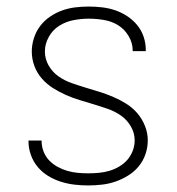

<svg xmlns="http://www.w3.org/2000/svg" viewBox="-20 -558 540 586"><path d="M249 8Q228 8 207 5.5Q186 3 165.5 -3.5Q145 -10 127 -21Q109 -32 95.5 -48Q82 -64 74.5 -84.5Q67 -105 67 -126Q67 -127 67 -127.5Q67 -128 67 -129H107Q107 -128 107 -127.5Q107 -127 107 -127Q107 -111 113 -95.5Q119 -80 130 -68.5Q141 -57 155.5 -49Q170 -41 185.5 -36.5Q201 -32 217 -30.5Q233 -29 249 -29Q265 -29 281.5 -30.5Q298 -32 313.5 -36.5Q329 -41 343.5 -49.5Q358 -58 368.5 -70Q379 -82 385 -97.5Q391 -113 391 -130Q391 -152 379.5 -172Q368 -192 349.5 -205Q331 -218 309.5 -225.5Q288 -233 266.5 -239.5Q245 -246 223.5 -252.5Q202 -259 181.5 -268Q161 -277 142 -289Q123 -301 108 -318Q93 -335 85 -356.5Q77 -378 77 -401Q77 -421 83.5 -441.5Q90 -462 102.5 -478.5Q115 -495 132.5 -507Q150 -519 169.5 -526Q189 -533 209.5 -535.5Q230 -538 251 -538Q272 -538 292.5 -535.5Q313 -533 332 -526.5Q351 -520 368.5 -508.5Q386 -497 399 -481Q412 -465 418.5 -445.5Q425 -426 425 -405Q425 -404 425 -403.5Q425 -403 425 -402H385Q385 -403 385 -403.5Q385 -404 385 -404Q385 -427 372.5 -448Q360 -469 340.5 -481Q321 -493 297.5 -497Q274 -501 251 -501Q228 -501 204.5 -496.5Q181 -492 161 -479.5Q141 -467 129 -445.5Q117 -424 117 -401Q117 -378 128.5 -358Q140 -338 158.5 -325Q177 -312 198.5 -304.5Q220 -297 241.5 -290.5Q263 -284 284 -277.5Q305 -271 326 -262Q347 -253 366 -241Q385 -229 399.5 -212Q414 -195 422.5 -173.5Q431 -152 431 -130Q431 -108 424 -87.5Q417 -67 403.5 -50.5Q390 -34 371.5 -22.5Q353 -11 333 -4Q313 3 291.5 5.5Q270 8 249 8Z"/></svg>

Font: iosevka_custom_sans_ss08 XLt
Style: Regular
Weight: 200
Designer: Belleve Invis
Foundry: Belleve Invis
Version: Version 10.3.0; ttfautohint (v1.8.3)